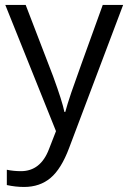

<svg xmlns="http://www.w3.org/2000/svg" viewBox="-20 -518 510 762"><path d="M75.3 224Q41.5 224 7.1 216.4V155.7Q33.4 161.3 63.2 161.3Q141.1 161.3 174.4 73.8L202.2 2.5L1 -498.5H81.9L191.1 -214.4Q228 -113.2 235.6 -73.8H239.1Q245.7 -99.6 263.1 -151.2Q280.6 -202.7 387.8 -498.5H468.7L254.3 69.3Q223 152.7 180.5 188.3Q138 224 75.3 224Z"/></svg>

Font: KhulaRegular
Style: Regular
Weight: 400
Designer: Erin McLaughlin, Steve Matteson
Version: Version 1.001;PS 1.0;hotconv 1.0.72;makeotf.lib2.5.5900; ttf